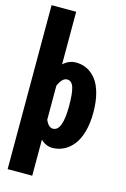

<svg xmlns="http://www.w3.org/2000/svg" viewBox="-146 -866 742 1131"><g transform="rotate(15 225.0 -300.0)"><path d="M21.5 200V-800H171.5V-479Q206 -511 249 -511Q285.5 -511 316.2 -496Q347 -481 371.2 -450.5Q395.5 -420 409.2 -369.2Q423 -318.5 423 -252Q423 -185.5 408.2 -134Q393.5 -82.5 368.2 -51.5Q343 -20.5 311 -4.8Q279 11 242.5 11Q203.5 11 171.5 -20V200ZM224 -401Q193.5 -401 171.5 -348.5V-141Q190 -99 217 -99Q275 -99 275 -252Q275 -330 263.8 -365.5Q252.5 -401 224 -401Z"/></g></svg>

Font: League Mono Condensed
Style: Bold
Weight: 700
Width: 1
Designer: Tyler Finck
Foundry: The League of Moveable Type / Tyler Finck
Version: Version 2.210